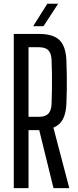

<svg xmlns="http://www.w3.org/2000/svg" viewBox="-20 -976 404 996"><path d="M51.5 0V-800H182Q255.5 -800 288.5 -768Q321.5 -736 324.5 -662.5Q326 -620 326.5 -582.5Q327 -545 326.5 -509.8Q326 -474.5 324.5 -439Q322.5 -388.5 306.5 -358Q290.5 -327.5 257 -314L339.5 0H257.5L183.5 -301H128V0ZM128 -370H181.5Q215 -370 230.5 -386Q246 -402 247.5 -435.5Q249 -473 249.5 -512Q250 -551 249.5 -589.8Q249 -628.5 247.5 -666Q246 -699.5 230.8 -715.2Q215.5 -731 182 -731H128ZM152 -840 225.5 -956.5H281.5L205.5 -840Z"/></svg>

Font: Big Shoulders Display Thin Medium
Style: Regular
Weight: 500
Version: Version 2.002